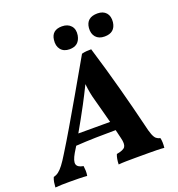

<svg xmlns="http://www.w3.org/2000/svg" viewBox="-184 -990 1035 1118"><g transform="rotate(-20 333.5 -431.5)"><path d="M-32 3Q-31 -14 -28.5 -29Q-26 -44 -20 -58Q-3 -62 11 -72.5Q25 -83 41.5 -104.5Q58 -126 81 -164Q119 -225 161.5 -297.5Q204 -370 257.5 -462.5Q311 -555 380 -676Q395 -680 409 -681Q423 -682 439 -682Q482 -541 518 -407Q554 -273 580 -165Q590 -120 598.5 -98.5Q607 -77 617 -69Q627 -61 641 -58Q647 -33 643 3Q625 1 599 0.5Q573 0 548 0Q523 0 507 0Q491 0 463.5 0Q436 0 408 0.5Q380 1 360 3Q361 -34 371 -58Q414 -65 424.5 -81.5Q435 -98 425 -137Q418 -166 412 -191Q353 -191 289 -189.5Q225 -188 165 -184Q154 -166 143 -148Q118 -105 123.5 -84.5Q129 -64 165 -58Q167 -44 167.5 -28.5Q168 -13 165 3Q145 1 113 0.5Q81 0 57 0Q31 0 9 0.5Q-13 1 -32 3ZM283 -395Q243 -320 201 -247H398Q388 -285 378 -322.5Q368 -360 358 -397Q344 -444 338 -503Q324 -474 310 -447Q296 -420 283 -395ZM322 -725Q286 -725 267.5 -748Q249 -771 254 -808Q261 -866 324 -866Q360 -866 379.5 -844Q399 -822 393 -785Q382 -725 322 -725ZM539 -725Q503 -725 484.5 -746.5Q466 -768 469 -803Q475 -866 544 -866Q579 -866 597.5 -845Q616 -824 612 -787Q604 -725 539 -725Z"/></g></svg>

Font: Vollkorn
Style: Bold Italic
Weight: 700
Italic angle: -11°
Designer: Friedrich Althausen
Foundry: Friedrich Althausen
Version: Version 5.000; ttfautohint (v1.8.3)